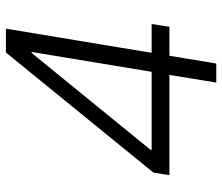

<svg xmlns="http://www.w3.org/2000/svg" viewBox="-72 -696 768 664"><g transform="rotate(-90 312.0 -364.0)"><path d="M38.1 -162.1 47.4 -217.8 462.4 -727.5H504.9L490.2 -638.7H460.9L126 -227.5L125.5 -223.6H561L551.3 -162.1ZM358.4 0 387.7 -179.2 392.6 -205.1 479 -727.5H544.9L424.3 0Z"/></g></svg>

Font: Inter 18pt Light
Style: Italic
Weight: 300
Italic angle: -9.3988°
Designer: Rasmus Andersson
Foundry: rsms
Version: Version 4.001;git-66647c0bb